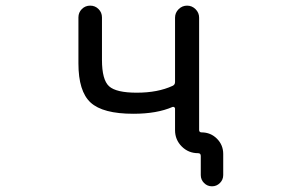

<svg xmlns="http://www.w3.org/2000/svg" viewBox="-20 -567 1040 685"><path d="M604.5 -503.9Q604.5 -521.5 617.2 -534.2Q629.9 -546.9 647.5 -546.9Q665 -546.9 677.7 -534.2Q690.4 -521.5 690.4 -503.9V-103.5Q690.4 -94.7 699.2 -94.7Q731.4 -94.7 753.9 -72.3Q776.4 -49.8 776.4 -17.6V57.6Q776.4 74.2 764.6 85.9Q752.9 97.7 736.3 97.7Q719.7 97.7 708 85.9Q696.3 74.2 696.3 57.6V-10.7Q696.3 -20.5 686.5 -20.5Q652.3 -20.5 628.4 -44.4Q604.5 -68.4 604.5 -102.5V-179.7Q604.5 -182.6 601.6 -184.6Q598.6 -186.5 595.7 -185.5Q540 -161.1 456.1 -161.1Q346.7 -161.1 303.2 -201.2Q259.8 -241.2 259.8 -340.8V-504.9Q259.8 -522.5 272 -534.7Q284.2 -546.9 301.8 -546.9Q319.3 -546.9 331.5 -534.7Q343.8 -522.5 343.8 -504.9V-353.5Q343.8 -282.2 369.1 -259.3Q394.5 -236.3 467.8 -236.3Q543 -236.3 595.7 -260.7Q604.5 -264.6 604.5 -274.4Z"/></svg>

Font: Rounded-X Mgen+ 2m regular
Style: Regular
Weight: 400
Designer: [Source Han Sans]
Ryoko NISHIZUKA  (kana & ideographs); Paul D. Hunt (Latin, Greek & Cyrillic); Wenlong ZHANG  (bopomofo
Version: Version 1.059.20150602